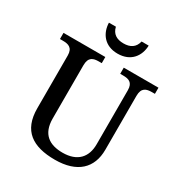

<svg xmlns="http://www.w3.org/2000/svg" viewBox="-210 -1061 1145 1217"><g transform="rotate(30 362.5 -452.0)"><path d="M377 -771C475 -771 521 -839 523 -914H471C460 -866 426 -846 377 -846C328 -846 294 -866 283 -914H232C234 -839 280 -771 377 -771ZM369 10C532 10 615 -71 615 -205V-599C615 -660 648 -669 689 -669H710V-714H456V-669H477C517 -669 550 -660 550 -603V-207C550 -113 497 -53 389 -53C293 -53 227 -95 227 -210V-599C227 -660 260 -669 300 -669H321V-714H15V-669H37C76 -669 110 -660 110 -603V-217C110 -53 206 10 369 10Z"/></g></svg>

Font: Noto Serif Yezidi Medium
Style: Regular
Weight: 500
Designer: Dalton Maag Ltd
Foundry: Dalton Maag Ltd
Version: Version 1.001